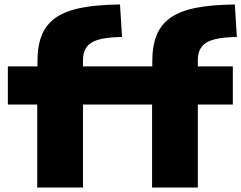

<svg xmlns="http://www.w3.org/2000/svg" viewBox="-20 -836 1076 856"><path d="M658 -370H350V0H146V-370H15V-540H147V-563Q147 -633 167 -681Q187 -729 230.5 -758.5Q274 -788 344 -801.5Q414 -815 515 -816L524 -671Q430 -670 390.5 -647.5Q351 -625 350 -570V-540H659V-563Q659 -633 679 -681Q699 -729 742.5 -758.5Q786 -788 856 -801.5Q926 -815 1027 -816L1036 -671Q942 -670 902.5 -647.5Q863 -625 862 -570V-540H1018V-370H862V0H658Z"/></svg>

Font: Encode Sans Wide
Style: ExtraBold
Weight: 800
Designer: Pablo Impallari, Andres Torresi
Foundry: Pablo Impallari, Andres Torresi
Version: Version 1.000; ttfautohint (v1.00) -l 8 -r 50 -G 200 -x 14 -